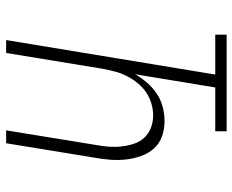

<svg xmlns="http://www.w3.org/2000/svg" viewBox="-88 -688 775 640"><g transform="rotate(90 300.0 -367.5)"><path d="M113 0 228 -697H95V-735H417V-697H271L227 -430Q239 -451 255.5 -470Q272 -489 292.5 -502.5Q313 -516 336.5 -522Q360 -528 383 -528Q410 -528 434 -519.5Q458 -511 474.5 -492.5Q491 -474 499.5 -450Q508 -426 511 -400Q514 -374 512 -347.5Q510 -321 505 -294L457 0H414L463 -301Q467 -322 468.5 -343.5Q470 -365 467.5 -386Q465 -407 458.5 -426.5Q452 -446 438.5 -460.5Q425 -475 405.5 -482.5Q386 -490 364 -490Q344 -490 324 -484Q304 -478 286.5 -466Q269 -454 255.5 -437Q242 -420 232.5 -401Q223 -382 218 -362.5Q213 -343 209 -323L156 0Z"/></g></svg>

Font: Iosevka SS04 XLt Ex
Style: Italic
Weight: 200
Width: 7
Italic angle: -9°
Monospace: yes
Designer: Belleve Invis
Foundry: Belleve Invis
Version: Version 19.0.0; ttfautohint (v1.8.4)